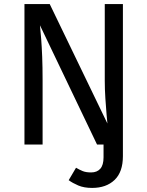

<svg xmlns="http://www.w3.org/2000/svg" viewBox="-20 -709 723 942"><path d="M432 213Q392 213 364 201Q336 189 317 175L353 114Q370 124 386 130.5Q402 137 427 137Q456 137 472 119Q488 101 488 63V-1H583V57Q583 135 542 174Q501 213 432 213ZM494 -689H583V0H456L176 -585Q179 -557 182 -518.5Q185 -480 187 -430Q189 -380 189 -316V0H100V-689H224L507 -103Q506 -111 503 -145.5Q500 -180 497 -225.5Q494 -271 494 -313Z"/></svg>

Font: Fira Sans Variable
Style: Regular
Weight: 400
Designer: Carrois Corporate & Edenspiekermann AG
Foundry: Carrois Corporate GbR & Edenspiekermann AG
Version: Version 4.202